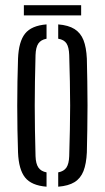

<svg xmlns="http://www.w3.org/2000/svg" viewBox="-20 -698 395 724"><path d="M48 -123Q46.5 -163.5 45.8 -208.2Q45 -253 45 -299.2Q45 -345.5 45.8 -390.5Q46.5 -435.5 48 -477Q50.5 -541 74.5 -571.2Q98.5 -601.5 155.5 -606V-552Q134 -548 124.5 -533.8Q115 -519.5 114 -490.5Q112.5 -437.5 111.8 -391Q111 -344.5 111 -299.8Q111 -255 111.8 -208.5Q112.5 -162 114 -109Q115 -80.5 124.8 -66.2Q134.5 -52 155.5 -48V6Q98.5 1.5 74.5 -28.8Q50.5 -59 48 -123ZM199.5 6V-48Q221 -52 230.5 -66.2Q240 -80.5 241 -109Q242.5 -162.5 243.5 -209Q244.5 -255.5 244.5 -300Q244.5 -344.5 243.5 -391Q242.5 -437.5 241 -490.5Q240 -520 230.8 -534.2Q221.5 -548.5 199.5 -552V-606Q238 -603 261 -588.5Q284 -574 294.8 -546.8Q305.5 -519.5 307.5 -477Q308.5 -436.5 309.2 -391.5Q310 -346.5 310 -300.5Q310 -254.5 309.2 -209.2Q308.5 -164 307.5 -123Q305.5 -80.5 294.8 -53Q284 -25.5 261 -11.2Q238 3 199.5 6ZM70 -678.5H286V-640H70Z"/></svg>

Font: Big Shoulders Stencil Display Thin
Style: Regular
Weight: 400
Version: Version 2.001